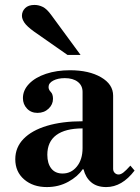

<svg xmlns="http://www.w3.org/2000/svg" viewBox="-20 -747 566 779"><path d="M170 12Q114 12 78 -19Q42 -50 42 -101Q42 -149 75.5 -183.5Q109 -218 170.5 -236.5Q232 -255 315 -255V-374Q315 -400 295.5 -415Q276 -430 243 -430Q215 -430 196 -420Q177 -410 177 -394Q177 -383 186 -374Q195 -365 195 -346Q195 -323 177 -306Q159 -289 132 -289Q106 -289 89.5 -306.5Q73 -324 73 -349Q73 -381 98 -407Q123 -433 166.5 -447.5Q210 -462 264 -462Q341 -462 390 -433.5Q439 -405 439 -359V-62Q439 -52 445.5 -45.5Q452 -39 461 -39Q470 -39 480.5 -47Q491 -55 509 -75L526 -55Q475 12 411 12Q373 12 350 -7.5Q327 -27 319 -60H315Q296 -31 257 -9.5Q218 12 170 12ZM234 -43Q269 -43 292 -71.5Q315 -100 315 -146V-226Q245 -226 208.5 -199Q172 -172 172 -119Q172 -84 188 -63.5Q204 -43 234 -43ZM254 -524 118 -619Q89 -640 79 -655Q69 -670 69 -683Q69 -701 82 -714Q95 -727 120 -727Q137 -727 153.5 -719Q170 -711 188 -686L307 -524Z"/></svg>

Font: Libre Bodoni Medium
Style: Regular
Weight: 500
Designer: Pablo Impallari, Rodrigo Fuenzalida
Foundry: Impallari Type
Version: Version 2.005;gftools[0.9.23]